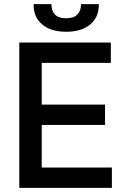

<svg xmlns="http://www.w3.org/2000/svg" viewBox="-20 -905 599 925"><path d="M73 0V-700H514V-602H181V-401H486V-303H181V-98H519V0ZM299 -752Q225 -752 183.5 -787Q142 -822 142 -881V-885H228V-881Q228 -853 245 -835Q262 -817 299 -817Q335 -817 352.5 -835Q370 -853 370 -881V-885H456V-881Q456 -822 414.5 -787Q373 -752 299 -752Z"/></svg>

Font: Space Grotesk Light Medium
Style: Regular
Weight: 500
Version: Version 2.000